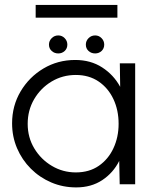

<svg xmlns="http://www.w3.org/2000/svg" viewBox="-20 -762 639 794"><path d="M475.5 -500H539V0H475L473 -96.5Q448.5 -47.5 403 -17.2Q357.5 13 295 13Q240 13 192 -7.5Q144 -28 107.5 -64.5Q71 -101 50.5 -149Q30 -197 30 -252Q30 -324.5 65.2 -384Q100.5 -443.5 159.8 -478.8Q219 -514 291 -514Q355 -514 402.5 -483.2Q450 -452.5 477 -403ZM293.5 -49Q349 -49 388.5 -76.2Q428 -103.5 449.2 -149.2Q470.5 -195 470.5 -250Q470.5 -306.5 449 -352.2Q427.5 -398 387.8 -425Q348 -452 293.5 -452Q238.5 -452 193.2 -424.8Q148 -397.5 121.2 -351.8Q94.5 -306 94.5 -250Q94.5 -193.5 122 -148Q149.5 -102.5 194.8 -75.8Q240 -49 293.5 -49ZM221 -541Q205 -541 193.8 -551.2Q182.5 -561.5 182.5 -577.5Q182.5 -593 193.8 -604.2Q205 -615.5 221 -615.5Q236.5 -615.5 247.5 -604.2Q258.5 -593 258.5 -577.5Q258.5 -561.5 247.5 -551.2Q236.5 -541 221 -541ZM373.5 -541Q357.5 -541 346.2 -551.2Q335 -561.5 335 -577.5Q335 -593 346.2 -604.2Q357.5 -615.5 373.5 -615.5Q389 -615.5 400 -604.2Q411 -593 411 -577.5Q411 -561.5 400 -551.2Q389 -541 373.5 -541ZM127.5 -741.5H465.5V-689H127.5Z"/></svg>

Font: Urbanist Light
Style: Regular
Weight: 300
Designer: Corey Hu
Foundry: Corey Hu
Version: Version 1.330; ttfautohint (v1.8.4.7-5d5b)